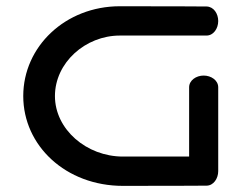

<svg xmlns="http://www.w3.org/2000/svg" viewBox="-20 -601 781 621"><path d="M55.2 -290.3C55.2 -129.9 192.6 0.2 377.8 0.2C539.4 0.2 647.8 -0.5 647.8 -0.5C670.5 -0.5 685.8 -23.4 685.8 -47.6L685.8 -318.6C685.8 -341.3 662.9 -356.6 638.7 -356.6C614.6 -356.6 591.7 -341.3 591.7 -318.6L591.7 -94.6C537.3 -94.6 447.2 -94.6 377.8 -94.6C259.7 -94.6 157.7 -182.7 157.7 -290.3C157.7 -398 255.8 -486 367.7 -486C485.3 -486 647.8 -486 647.8 -486C670.6 -486 685.8 -508.8 685.8 -533C685.8 -556.8 671.3 -579.3 648.4 -580C647.1 -580.1 538.4 -580.8 367.7 -580.8C191.8 -580.8 55.2 -450.6 55.2 -290.3Z"/></svg>

Font: Hi.
Style: Black
Weight: 400
Designer: Mew Too, Robert Jablonski
Foundry: Cannot Into Space Fonts
Version: Version 1.996